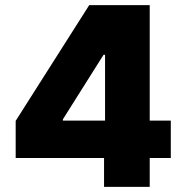

<svg xmlns="http://www.w3.org/2000/svg" viewBox="-20 -727 719 747"><path d="M41 -256.8 327.1 -707H562.5V-257.8H644.5V-112.3H562.5V0H384.8V-112.3H41ZM388.7 -257.8V-513.7H382.8L224.6 -262.7V-257.8Z"/></svg>

Font: Pretendard JP Black
Style: Regular
Weight: 900
Designer: Base glyphs from Inter by Rasmus Andersson; Hangeul glyphs from Noto Sans CJK(Source Han Sans) by Jang Soo-young and Kan
Foundry: Kil Hyung-jin
Version: Version 1.309